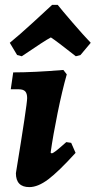

<svg xmlns="http://www.w3.org/2000/svg" viewBox="-20 -753 391 785"><path d="M251 -172 271 -169 289 -128Q219 -51 177 -19.5Q135 12 100 12Q45 12 45 -45Q91 -326 91 -352Q91 -371 83 -379.5Q75 -388 56 -388H24L34 -457Q119 -457 239 -467L253 -449Q234 -382 215.5 -291Q197 -200 187 -129L191 -126Q196 -126 209.5 -136.5Q223 -147 251 -172ZM193 -733H216Q230 -715 276 -661.5Q322 -608 351 -578L309 -528L290 -523Q210 -586 188 -600Q163 -587 69 -523L50 -528L20 -578Q57 -608 115.5 -661.5Q174 -715 193 -733Z"/></svg>

Font: Alegreya ExtraBold
Style: Italic
Weight: 800
Italic angle: -7°
Designer: Juan Pablo del Peral
Foundry: Huerta Tipografica
Version: Version 2.007; ttfautohint (v1.6)